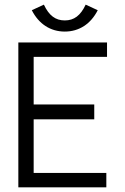

<svg xmlns="http://www.w3.org/2000/svg" viewBox="-20 -807 540 827"><path d="M349 -787C327 -740 299 -719 259 -719C219 -719 191 -740 169 -787L117 -763C147 -704 197 -671 259 -671C321 -671 371 -704 401 -763ZM59 0H438V-62H125V-293H386V-357H125V-562H441V-624H59Z"/></svg>

Font: Inconsolata Thin
Style: Regular
Weight: 100
Monospace: yes
Designer: Raph Levien, Cyreal, Brenton Simpson
Foundry: Raph Levien, Cyreal, Google
Version: Version 3.100